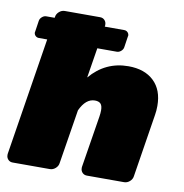

<svg xmlns="http://www.w3.org/2000/svg" viewBox="-79 -775 812 849"><g transform="rotate(10 327.0 -350.0)"><path d="M30.8 -587.5 38.3 -637.5Q40 -647.5 48.8 -655Q57.5 -662.5 67.5 -662.5H105L105.8 -666.7Q107.5 -680 118.8 -690Q130 -700 144.2 -700H302.5Q315 -700 322.9 -691.7Q330.8 -683.3 330.8 -671.7V-666.7L330 -662.5H417.5Q426.7 -662.5 432.9 -656.2Q439.2 -650 439.2 -640.8Q439.2 -640 438.8 -639.2Q438.3 -638.3 438.3 -637.5L430.8 -587.5Q429.2 -577.5 420.4 -570Q411.7 -562.5 401.7 -562.5H314.2L292.5 -427.5Q360.8 -508.3 464.2 -508.3Q536.7 -508.3 578.3 -468.8Q620 -429.2 620 -357.5Q620 -335.8 616.7 -316.7L571.7 -33.3Q570 -20 558.8 -10Q547.5 0 533.3 0H366.7Q354.2 0 346.2 -8.3Q338.3 -16.7 338.3 -28.3V-33.3L375.8 -266.7Q378.3 -282.5 378.3 -295Q378.3 -315.8 370 -324.6Q361.7 -333.3 344.2 -333.3Q303.3 -333.3 277.5 -277.5L238.3 -33.3Q236.7 -20 225.4 -10Q214.2 0 200 0H33.3Q20.8 0 12.9 -8.3Q5 -16.7 5 -28.3V-33.3L89.2 -562.5H51.7Q42.5 -562.5 36.2 -568.8Q30 -575 30 -584.2Q30 -585 30.4 -585.8Q30.8 -586.7 30.8 -587.5Z"/></g></svg>

Font: BoonTook Mon
Style: Italic
Weight: 400
Italic angle: -9°
Designer: Sungsit Sawaiwan
Foundry: FontUni
Version: Version 3.0